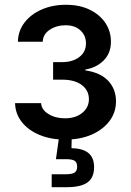

<svg xmlns="http://www.w3.org/2000/svg" viewBox="-20 -572 542 796"><path d="M250 6.8Q190.9 6.8 144.3 -12.5Q97.7 -31.7 70.6 -65.9Q43.5 -100.1 42.5 -144.5H150.4Q151.9 -117.2 180.7 -99.4Q209.5 -81.5 249.5 -81.5Q293.5 -81.5 321 -104Q348.6 -126.5 348.6 -160.6Q348.6 -197.3 319.1 -219.5Q289.6 -241.7 238.3 -241.7H200.2V-314.5H238.3Q280.8 -314.5 308.6 -335.4Q336.4 -356.4 336.4 -392.1Q336.4 -425.3 313.2 -446.3Q290 -467.3 252 -467.3Q214.4 -467.3 186.3 -448.7Q158.2 -430.2 157.2 -398.9H54.2Q55.2 -444.3 81.8 -478.8Q108.4 -513.2 153.1 -532.7Q197.8 -552.2 253.4 -552.2Q310.1 -552.2 352.1 -531.7Q394 -511.2 417 -476.8Q439.9 -442.4 439.9 -399.4Q439.9 -351.1 409.4 -321Q378.9 -291 333.5 -283.7V-280.3Q397 -271 429 -236.6Q460.9 -202.1 460.9 -151.9Q460.9 -106 433.8 -70.1Q406.7 -34.2 359.4 -13.7Q312 6.8 250 6.8ZM194.3 204.1V150.4H253.4Q279.3 150.4 289.6 143.3Q299.8 136.2 299.8 119.1Q299.8 101.6 289.6 94.7Q279.3 87.9 253.4 87.9H211.9L227.5 -22.9H277.3V0L276.4 42.5Q370.1 43.5 370.1 120.6Q370.1 164.6 342.8 184.3Q315.4 204.1 255.9 204.1Z"/></svg>

Font: Inter Medium
Style: Regular
Weight: 500
Designer: Rasmus Andersson
Foundry: rsms
Version: Version 4.001;git-9221beed3